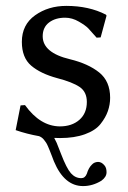

<svg xmlns="http://www.w3.org/2000/svg" viewBox="-20 -459 436 652"><path d="M49.8 -101.1 64.9 -102.1Q116.7 -30.3 183.1 -29.8Q224.1 -29.8 249.5 -52Q274.9 -74.2 274.9 -112.8Q274.9 -147 250.5 -163.6Q226.1 -180.2 173.8 -193.8Q117.7 -209 85.9 -236.1Q54.2 -263.2 54.2 -316.9Q54.2 -375 99.1 -407Q144 -439 205.1 -439Q282.2 -439 339.8 -409.2L341.8 -405.8L321.8 -332L308.1 -331.1Q289.1 -353 280 -362.5Q271 -372.1 248 -385.5Q225.1 -398.9 201.2 -398.9Q168 -398.9 146.5 -382.6Q125 -366.2 125 -335.9Q125 -279.8 217.8 -257.8Q279.8 -242.7 316.9 -212.9Q354 -183.1 354 -127Q354 -104 346.4 -82Q338.9 -60.1 321.5 -38.1Q304.2 -16.1 268.6 -3.2Q232.9 9.8 184.1 9.8Q174.8 9.8 164.1 9.3Q168.5 17.1 172.4 25.9Q176.3 34.7 180.4 46.1Q184.6 57.6 187 63Q206.1 112.8 220.9 129.4Q235.8 146 255.9 146Q269 146 274.9 130.9Q280.8 110.8 292 100.1Q299.8 91.3 313 90.8Q325.2 90.8 335 103Q341.8 110.8 341.8 126Q341.8 142.1 324.2 154.8Q294.4 172.9 262.2 172.9Q198.2 172.9 163.1 88.9Q160.6 82.5 155.8 69.8Q150.9 57.1 148.9 52.2Q147 47.4 143.1 38.3Q139.2 29.3 136.5 25.4Q133.8 21.5 129.9 16.4Q126 11.2 121.8 8.3Q117.7 5.4 112.8 3.4Q71.3 -3.9 33.2 -17.1Z"/></svg>

Font: Biolilbert
Style: Regular
Weight: 400
Designer: Philipp H. Poll
Foundry: Philipp H. Poll
Version: Version 1.1.0